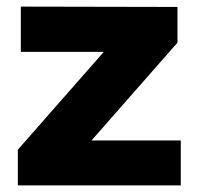

<svg xmlns="http://www.w3.org/2000/svg" viewBox="-20 -561 595 581"><path d="M43 -541 517 -540V-432L257 -136H527V0H34V-108L294 -404H43Z"/></svg>

Font: Gontserrat
Style: Bold
Weight: 700
Designer: Julieta Ulanovsky
Foundry: Julieta Ulanovsky
Version: Version 6.001